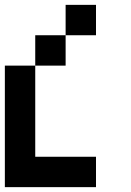

<svg xmlns="http://www.w3.org/2000/svg" viewBox="-20 -645 540 790"><path d="M375 -625V-500H250V-625ZM250 -500V-375H125V-500ZM125 -375V0H375V125H0V-375Z"/></svg>

Font: Bytesized
Style: Regular
Weight: 400
Monospace: yes
Designer: baltdev
Version: Version 1.000